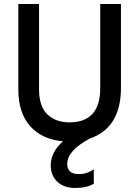

<svg xmlns="http://www.w3.org/2000/svg" viewBox="-20 -694 692 954"><path d="M581 -258Q581 -59 427 -6Q314 54 314 120Q314 171 372 171Q413 171 446 147V219Q410 240 353.5 240Q297 240 264.5 208.5Q232 177 232 128Q232 62 293 8Q189 -1 130 -67Q71 -133 71 -250V-674H174V-251Q174 -165 215.5 -125.5Q257 -86 325 -86Q478 -86 478 -256V-674H581Z"/></svg>

Font: Hind Jalandhar Medium
Style: Regular
Weight: 500
Designer: Namrata Goyal
Foundry: Indian Type Foundry
Version: Version 0.702;PS 1.0;hotconv 1.0.81;makeotf.lib2.5.63406